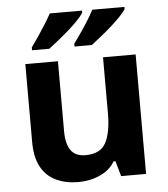

<svg xmlns="http://www.w3.org/2000/svg" viewBox="-54 -815 765 874"><g transform="rotate(-5 328.5 -378.0)"><path d="M579 -546V0H465L445 -70H437Q420 -42 393.5 -24.5Q367 -7 335 1.5Q303 10 269 10Q211 10 167 -11Q123 -32 99 -76Q75 -120 75 -190V-546H224V-227Q224 -169 245 -139Q266 -109 312 -109Q380 -109 405 -155.5Q430 -202 430 -289V-546ZM547 -756Q539 -743 520 -723Q501 -703 476 -681Q451 -659 426.5 -639.5Q402 -620 384 -606H305V-619Q319 -638 337 -664Q355 -690 372 -717Q389 -744 400 -766H547ZM353 -756Q345 -743 326 -723Q307 -703 282 -681Q257 -659 232.5 -639.5Q208 -620 190 -606H111V-619Q125 -638 142.5 -664Q160 -690 177 -717Q194 -744 206 -766H353Z"/></g></svg>

Font: Noto Sans Thaana
Style: Regular
Weight: 400
Designer: Monotype Design Team
Foundry: Monotype Imaging Inc.
Version: Version 2.001